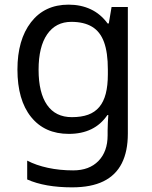

<svg xmlns="http://www.w3.org/2000/svg" viewBox="-20 -566 655 826"><path d="M275 -546Q328 -546 370.5 -526Q413 -506 443 -465H448L460 -536H530V9Q530 85 504 136.5Q478 188 425 214Q372 240 290 240Q232 240 183.5 231.5Q135 223 97 206V125Q135 145 186 156Q237 167 295 167Q364 167 403.5 126.5Q443 86 443 16V-5Q443 -17 444 -39.5Q445 -62 446 -71H442Q414 -30 372.5 -10Q331 10 276 10Q172 10 113.5 -63Q55 -136 55 -267Q55 -395 113.5 -470.5Q172 -546 275 -546ZM287 -472Q220 -472 183 -418.5Q146 -365 146 -266Q146 -167 182.5 -114.5Q219 -62 289 -62Q330 -62 359 -72.5Q388 -83 407 -105.5Q426 -128 435 -163Q444 -198 444 -246V-267Q444 -340 427.5 -385Q411 -430 376 -451Q341 -472 287 -472Z"/></svg>

Font: lkannada15
Style: Book
Weight: 400
Designer: Jelle Bosma - Monotype Design Team
Foundry: Monotype Imaging Inc.
Version: Version 2.003